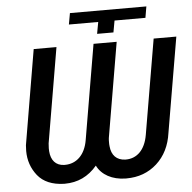

<svg xmlns="http://www.w3.org/2000/svg" viewBox="-59 -942 1015 1013"><g transform="rotate(-5 448.5 -435.5)"><path d="M493.2 -823.7 481.9 -761.7H568.4L579.6 -823.7H743.2L753.4 -883.3H348.6L337.9 -823.7ZM776.9 -710.9 691.4 -208.5C677.7 -127.9 632.8 -87.9 575.7 -87.9C574.7 -87.9 573.2 -87.9 571.8 -87.9C526.9 -89.8 500 -116.7 495.6 -165.5C494.6 -172.4 494.6 -179.7 494.6 -187C494.6 -193.8 494.6 -201.2 495.6 -208.5L581.1 -710.9H458.5L373 -208.5C359.9 -130.4 313.5 -87.9 252.9 -87.9C251.5 -87.9 249.5 -87.9 247.6 -87.9C204.1 -89.8 179.2 -118.7 175.8 -167C175.3 -172.4 175.3 -177.2 175.3 -182.6C175.3 -191.4 175.8 -200.2 176.8 -208.5L262.2 -710.9H141.6L56.6 -209C55.7 -198.7 55.2 -188.5 55.2 -178.7C55.2 -128.9 70.3 -85.4 100.1 -47.9C130.4 -10.3 176.8 9.3 238.8 11.2C240.2 11.2 242.2 11.2 243.7 11.2C312 11.2 369.1 -15.6 414.6 -69.8C439.5 -19 495.1 10.3 563.5 11.7C565.4 11.7 567.4 11.7 569.8 11.7C633.8 11.7 687.5 -8.3 731.4 -47.9C775.4 -87.9 802.2 -141.6 811.5 -209.5L897 -710.9Z"/></g></svg>

Font: Roboto Medium
Style: Italic
Weight: 500
Italic angle: -12°
Designer: Google
Version: Version 2.137; 2017